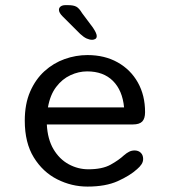

<svg xmlns="http://www.w3.org/2000/svg" viewBox="-20 -696 659 727"><path d="M311.3 10.5Q251.2 10.5 196.7 -17Q142.2 -44.5 108 -99.9Q73.8 -155.3 73.8 -239Q73.8 -302.5 94.2 -349.2Q114.5 -395.8 148.5 -426.6Q182.5 -457.3 224.8 -472.4Q267.2 -487.5 311 -487.5Q376.5 -487.5 425.6 -459.8Q474.7 -432.2 502 -383.6Q529.3 -335 529.3 -271.3Q529.3 -247 518.6 -235.9Q507.8 -224.8 483.3 -224.8H157.3Q160.2 -168.7 182.6 -130.9Q205 -93.2 240.1 -74.1Q275.2 -55 314.7 -55Q367.3 -55 398.7 -72.4Q430 -89.8 450 -108.5Q459.2 -116.5 468.8 -121.4Q478.3 -126.3 489.7 -126.3Q504 -126.3 513 -117.6Q522 -108.8 522 -94.3Q522 -83.3 515.8 -73.9Q509.7 -64.5 498.8 -55.3Q472 -31 426 -10.2Q380 10.5 311.3 10.5ZM161.5 -289.3H449.8Q443.7 -353.8 407.5 -389.8Q371.3 -425.7 310 -425.7Q277.7 -425.7 246.6 -411.2Q215.5 -396.8 192.7 -366.8Q169.8 -336.8 161.5 -289.3ZM329 -545.3Q319.2 -545.3 308.1 -550.2Q297 -555.2 283.7 -567.5L217.3 -633.7Q203.2 -647.7 203.2 -658.7Q203.2 -666.8 209.9 -671.7Q216.7 -676.5 227 -676.5H238.2Q258.2 -676.5 269 -670.7Q279.8 -664.8 290.8 -646.3L331.8 -591.5Q346.3 -569.8 346.3 -559.7Q346.3 -551.5 340.7 -548.4Q335 -545.3 329 -545.3Z"/></svg>

Font: Sono ExtraLight
Style: Regular
Weight: 200
Designer: Tyler Finck
Foundry: Tyler Finck
Version: Version 2.112